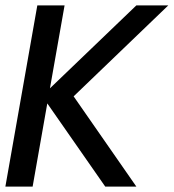

<svg xmlns="http://www.w3.org/2000/svg" viewBox="-30 -695 647 715"><path d="M-10 0H91.5L146.1 -309.9L362 0H477.9L244.2 -336.2L596.8 -675H477.9L156 -366.1L210.5 -675H109Z"/></svg>

Font: Anybody Thin
Style: Italic
Weight: 100
Italic angle: -10°
Designer: Tyler Finck
Foundry: Etcetera Type Company
Version: Version 1.114;gftools[0.9.25]